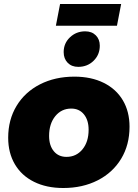

<svg xmlns="http://www.w3.org/2000/svg" viewBox="-20 -935 689 962"><path d="M629 -300Q629 -209 587 -139.5Q545 -70 469.5 -31.5Q394 7 297 7Q213 7 150.5 -24Q88 -55 54.5 -112Q21 -169 21 -245Q21 -335 63 -404.5Q105 -474 180.5 -512.5Q256 -551 353 -551Q437 -551 499.5 -520Q562 -489 595.5 -432.5Q629 -376 629 -300ZM226 -254Q226 -206 249.5 -177.5Q273 -149 313 -149Q362 -149 393 -186.5Q424 -224 424 -285Q424 -333 400.5 -362Q377 -391 337 -391Q288 -391 257 -353Q226 -315 226 -254ZM480 -706Q480 -661 449 -630.5Q418 -600 372 -600Q339 -600 319 -620.5Q299 -641 299 -674Q299 -718 330.5 -748Q362 -778 407 -778Q440 -778 460 -758Q480 -738 480 -706ZM281 -915H587L566 -806H260Z"/></svg>

Font: Gontserrat ExtraBold
Style: Italic
Weight: 800
Italic angle: -11.3°
Designer: Julieta Ulanovsky
Foundry: Julieta Ulanovsky
Version: Version 6.001